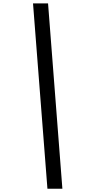

<svg xmlns="http://www.w3.org/2000/svg" viewBox="-20 -962 549 1152"><path d="M268.3 -941.8 354.3 170.4H264.6L178.1 -941.8Z"/></svg>

Font: Poppins Variable
Style: Italic
Weight: 100
Italic angle: -10°
Designer: Jonny Pinhorn
Foundry: Indian Type Foundry
Version: Version 6.000